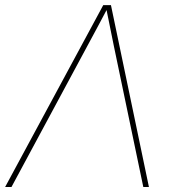

<svg xmlns="http://www.w3.org/2000/svg" viewBox="-40 -748 684 768"><path d="M-19.5 0 373 -727.5H403.8L555.7 0H533.2L415.5 -563.5Q407.7 -602.5 399.7 -641.6Q391.6 -680.7 383.8 -719.7H392.6Q371.6 -680.7 351.1 -641.6Q330.6 -602.5 309.1 -563.5L5.9 0Z"/></svg>

Font: Inter 20pt Thin
Style: Italic
Weight: 250
Italic angle: -9.3988°
Version: Version 4.001;git-66647c0bb